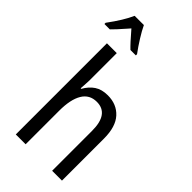

<svg xmlns="http://www.w3.org/2000/svg" viewBox="-332 -1061 1132 1132"><g transform="rotate(45 234.5 -495.0)"><path d="M60 -760H142V-532Q142 -517 140 -491Q138 -471 138 -463H143Q165 -503 198 -525Q231 -547 281 -547Q355 -547 400 -498Q445 -449 445 -350V0H363V-333Q363 -474 262 -474Q202 -474 172 -424Q142 -374 142 -279V0H60ZM-31 -840Q34 -928 61 -990H138Q153 -958 179 -916.5Q205 -875 231 -840V-830H186Q159 -855 100 -924L85 -907Q38 -853 14 -830H-31Z"/></g></svg>

Font: Noto Sans Mono UI Cond
Style: Regular
Weight: 400
Width: 3
Monospace: yes
Designer: Monotype Design team
Foundry: Monotype Imaging Inc.
Version: Version 1.000